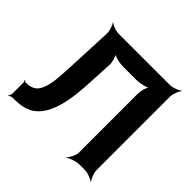

<svg xmlns="http://www.w3.org/2000/svg" viewBox="-186 -924 1136 1136"><g transform="rotate(45 382.0 -355.5)"><path d="M644 -711H216C194 -711 157 -724 146 -736L144 -734C155 -722 167 -685 166 -663L154 -391C149 -307 150 -238 128 -181C113 -142 92 -123 46 -118C45 -118 40 -120 40 -120L42 -116L40 -118H32C27 -118 22 -122 20 -124L16 -121C18 -119 22 -113 22 -109V-18C22 -10 16 3 12 8L14 10C19 6 32 0 40 0H58C146 0 198 -30 234 -88C280 -162 294 -266 300 -391L308 -544C309 -566 298 -605 286 -617L284 -615C296 -603 342 -592 370 -592H484C514 -592 561 -603 573 -616L571 -618C558 -606 547 -566 547 -542V-50C547 -26 529 11 514 24L517 26C533 14 573 0 597 0H644C668 0 705 14 718 26L720 24C708 11 694 -26 694 -50V-661C694 -685 708 -722 720 -735L718 -737C705 -725 668 -711 644 -711Z"/></g></svg>

Font: Asimov
Style: EdgeWide
Weight: 500
Designer: Google
Version: Version 2.000980: 2014